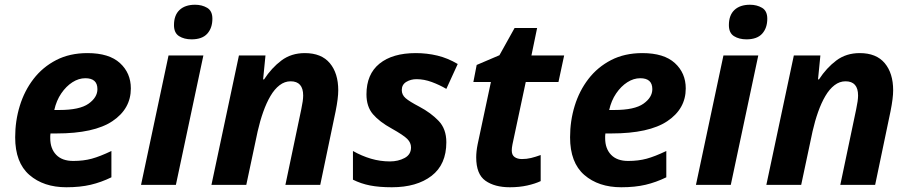

<svg xmlns="http://www.w3.org/2000/svg" viewBox="-20 -780 3839 810"><path d="M260 10Q164 10 104 -42Q44 -94 44 -201Q44 -270 63.5 -333.5Q83 -397 121.5 -447Q160 -497 217 -526.5Q274 -556 349 -556Q440 -556 486 -514Q532 -472 532 -407Q532 -321 454.5 -269Q377 -217 218 -217H193Q192 -211 192 -206.5Q192 -202 192 -197Q192 -153 217 -127Q242 -101 289 -101Q332 -101 367 -110.5Q402 -120 450 -143V-32Q407 -11 362.5 -0.5Q318 10 260 10ZM209 -316H231Q316 -316 353.5 -342.5Q391 -369 391 -404Q391 -450 340 -450Q312 -450 285.5 -433Q259 -416 238.5 -386Q218 -356 209 -316Z M788 -614Q757 -614 735.5 -627.5Q714 -641 714 -674Q714 -716 737.5 -738Q761 -760 803 -760Q832 -760 854 -747Q876 -734 876 -701Q876 -662 854.5 -638Q833 -614 788 -614ZM575 0 691 -546H838L722 0Z M988 -546H1100L1090 -445H1094Q1126 -494 1167.5 -525Q1209 -556 1266 -556Q1336 -556 1371.5 -513.5Q1407 -471 1407 -399Q1407 -366 1396 -311L1331 0H1184L1251 -319Q1259 -356 1259 -377Q1259 -437 1206 -437Q1181 -437 1159.5 -420.5Q1138 -404 1121 -375Q1104 -346 1090.5 -308Q1077 -270 1067 -226L1019 0H872Z M1633 10Q1580 10 1541.5 2.5Q1503 -5 1469 -22V-143Q1506 -122 1545 -110.5Q1584 -99 1625 -99Q1660 -99 1687 -113.5Q1714 -128 1714 -158Q1714 -178 1698 -194Q1682 -210 1632 -238Q1581 -266 1553.5 -298Q1526 -330 1526 -382Q1526 -467 1581 -511.5Q1636 -556 1734 -556Q1781 -556 1825 -545.5Q1869 -535 1911 -510L1863 -405Q1834 -422 1801.5 -434Q1769 -446 1737 -446Q1713 -446 1694 -434.5Q1675 -423 1675 -400Q1675 -380 1691 -366Q1707 -352 1749 -330Q1798 -304 1830.5 -270Q1863 -236 1863 -180Q1863 -86 1800.5 -38Q1738 10 1633 10Z M1977 -434 1991 -506 2087 -547 2151 -662H2246L2222 -546H2360L2336 -434H2198L2142 -171Q2139 -156 2139 -145Q2139 -126 2151 -117.5Q2163 -109 2182 -109Q2202 -109 2220.5 -113.5Q2239 -118 2261 -126V-16Q2238 -5 2204.5 2.5Q2171 10 2131 10Q2067 10 2028 -17.5Q1989 -45 1989 -116Q1989 -141 1995 -171L2051 -434Z M2601 10Q2505 10 2445 -42Q2385 -94 2385 -201Q2385 -270 2404.5 -333.5Q2424 -397 2462.5 -447Q2501 -497 2558 -526.5Q2615 -556 2690 -556Q2781 -556 2827 -514Q2873 -472 2873 -407Q2873 -321 2795.5 -269Q2718 -217 2559 -217H2534Q2533 -211 2533 -206.5Q2533 -202 2533 -197Q2533 -153 2558 -127Q2583 -101 2630 -101Q2673 -101 2708 -110.5Q2743 -120 2791 -143V-32Q2748 -11 2703.5 -0.5Q2659 10 2601 10ZM2550 -316H2572Q2657 -316 2694.5 -342.5Q2732 -369 2732 -404Q2732 -450 2681 -450Q2653 -450 2626.5 -433Q2600 -416 2579.5 -386Q2559 -356 2550 -316Z M3129 -614Q3098 -614 3076.5 -627.5Q3055 -641 3055 -674Q3055 -716 3078.5 -738Q3102 -760 3144 -760Q3173 -760 3195 -747Q3217 -734 3217 -701Q3217 -662 3195.5 -638Q3174 -614 3129 -614ZM2916 0 3032 -546H3179L3063 0Z M3329 -546H3441L3431 -445H3435Q3467 -494 3508.5 -525Q3550 -556 3607 -556Q3677 -556 3712.5 -513.5Q3748 -471 3748 -399Q3748 -366 3737 -311L3672 0H3525L3592 -319Q3600 -356 3600 -377Q3600 -437 3547 -437Q3522 -437 3500.5 -420.5Q3479 -404 3462 -375Q3445 -346 3431.5 -308Q3418 -270 3408 -226L3360 0H3213Z"/></svg>

Font: BC Sans
Style: Bold Italic
Weight: 700
Italic angle: -12°
Designer: Monotype Design Team
Province of B.C.
Foundry: Monotype Imaging Inc.
Version: Version 2.000;GOOG;noto-source:20170915:90ef993387c0